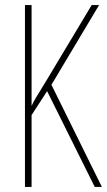

<svg xmlns="http://www.w3.org/2000/svg" viewBox="-20 -734 420 754"><path d="M380 0H352L165 -376L104 -282V0H78V-714H104V-318Q110 -332 124.5 -356Q139 -380 160 -414L340 -714H369L182 -401Z"/></svg>

Font: Noto Sans Gujarati ExtraCondensed Thin
Style: Regular
Weight: 100
Width: 2
Designer: Jelle Bosma - Monotype Design Team, Universal Thirst
Foundry: Monotype Imaging Inc.
Version: Version 2.106; ttfautohint (v1.8.4.7-5d5b)